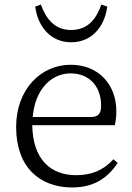

<svg xmlns="http://www.w3.org/2000/svg" viewBox="-20 -811 581 845"><path d="M291 -488C376 -488 425 -427 425 -347C425 -314 416 -296 379 -296H124C134 -418 206 -488 291 -488ZM298 14C391 14 453 -26 498 -94L479 -110C436 -62 383 -40 315 -40C203 -40 124 -110 122 -260H485C489 -275 492 -295 492 -321C492 -440 413 -526 291 -526C160 -526 51 -418 51 -252C51 -76 154 14 298 14ZM135 -782C146 -696 201 -625 293 -625C386 -625 441 -696 452 -782L426 -791C404 -727 366 -679 293 -679C221 -679 183 -727 160 -791Z"/></svg>

Font: Kiri Minchoo Light
Style: Regular
Weight: 300
Designer: Ryoko NISHIZUKA 西塚涼子 (kana & ideographs); Frank Grießhammer (Latin, Greek & Cyrillic);
akenotsuki.com/eyeben/fonts/ (U+
Foundry: Adobe
akenotsuki.com/eyeben/fonts/
Version: Version 4.002;hotconv 1.0.119;makeotfexe 2.5.65604